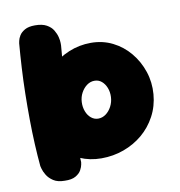

<svg xmlns="http://www.w3.org/2000/svg" viewBox="-75 -719 733 784"><g transform="rotate(-10 291.5 -327.0)"><path d="M295 -68Q247 -68 206 -86Q165 -104 135.5 -136.5Q106 -169 91.5 -211.5Q77 -254 81 -304Q85 -353 106.5 -395.5Q128 -438 163 -471Q198 -504 241.5 -522Q285 -540 333 -540Q382 -540 423 -519.5Q464 -499 493.5 -463.5Q523 -428 538 -383Q553 -338 549 -289Q545 -240 523 -199Q501 -158 466.5 -129Q432 -100 388 -84Q344 -68 295 -68ZM131 -4Q102 -4 84.5 -15.5Q67 -27 58 -42Q49 -57 46 -68.5Q43 -80 43 -80Q39 -123 36.5 -172.5Q34 -222 33.5 -275Q33 -328 34 -382Q35 -436 38 -488.5Q41 -541 45 -589Q45 -589 47 -599Q49 -609 56 -620.5Q63 -632 78.5 -641Q94 -650 121 -650Q151 -650 169 -640Q187 -630 196 -615Q205 -600 208.5 -585.5Q212 -571 212 -561Q212 -551 212 -551Q208 -510 206 -463.5Q204 -417 203.5 -367Q203 -317 203.5 -265.5Q204 -214 206 -163.5Q208 -113 210 -67Q210 -67 208.5 -57.5Q207 -48 200 -35Q193 -22 176.5 -12.5Q160 -3 131 -4ZM310 -230Q327 -230 341.5 -240.5Q356 -251 365.5 -269Q375 -287 376 -308Q377 -329 370 -346.5Q363 -364 350.5 -374.5Q338 -385 321 -385Q304 -385 289.5 -374.5Q275 -364 265.5 -346.5Q256 -329 255 -308Q254 -287 261 -269Q268 -251 281 -240.5Q294 -230 310 -230Z"/></g></svg>

Font: Sour Gummy Black ExtraBold
Style: Regular
Weight: 800
Version: Version 1.000